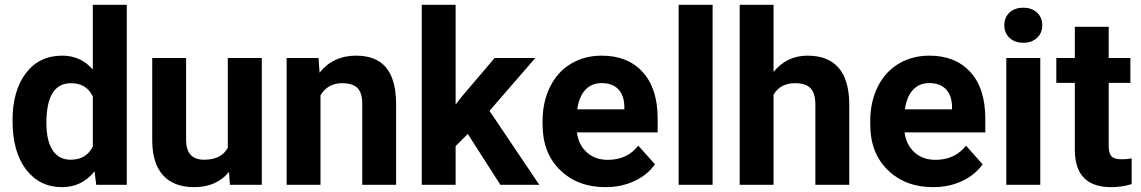

<svg xmlns="http://www.w3.org/2000/svg" viewBox="-20 -770 4754 800"><path d="M32.2 -268.1Q32.2 -391.6 87.6 -464.8Q143.1 -538.1 239.3 -538.1Q316.4 -538.1 366.7 -480.5V-750H508.3V0H380.9L374 -56.2Q321.3 9.8 238.3 9.8Q145 9.8 88.6 -63.7Q32.2 -137.2 32.2 -268.1ZM173.3 -257.8Q173.3 -183.6 199.2 -144Q225.1 -104.5 274.4 -104.5Q339.8 -104.5 366.7 -159.7V-368.2Q340.3 -423.3 275.4 -423.3Q173.3 -423.3 173.3 -257.8Z M934.1 -53.7Q881.8 9.8 789.6 9.8Q704.6 9.8 659.9 -39.1Q615.2 -87.9 614.3 -182.1V-528.3H755.4V-187Q755.4 -104.5 830.6 -104.5Q902.3 -104.5 929.2 -154.3V-528.3H1070.8V0H938Z M1307.1 -528.3 1311.5 -467.3Q1368.2 -538.1 1463.4 -538.1Q1547.4 -538.1 1588.4 -488.8Q1629.4 -439.5 1630.4 -341.3V0H1489.3V-337.9Q1489.3 -382.8 1469.7 -403.1Q1450.2 -423.3 1404.8 -423.3Q1345.2 -423.3 1315.4 -372.6V0H1174.3V-528.3Z M1929.2 -211.9 1878.4 -161.1V0H1737.3V-750H1878.4V-334.5L1905.8 -369.6L2041 -528.3H2210.4L2019.5 -308.1L2227.1 0H2064.9Z M2502.9 9.8Q2386.7 9.8 2313.7 -61.5Q2240.7 -132.8 2240.7 -251.5V-265.1Q2240.7 -344.7 2271.5 -407.5Q2302.2 -470.2 2358.6 -504.2Q2415 -538.1 2487.3 -538.1Q2595.7 -538.1 2658 -469.7Q2720.2 -401.4 2720.2 -275.9V-218.3H2383.8Q2390.6 -166.5 2425 -135.3Q2459.5 -104 2512.2 -104Q2593.8 -104 2639.6 -163.1L2709 -85.4Q2677.2 -40.5 2623 -15.4Q2568.8 9.8 2502.9 9.8ZM2486.8 -423.8Q2444.8 -423.8 2418.7 -395.5Q2392.6 -367.2 2385.3 -314.5H2581.5V-325.7Q2580.6 -372.6 2556.2 -398.2Q2531.7 -423.8 2486.8 -423.8Z M2949.2 0H2807.6V-750H2949.2Z M3203.1 -470.7Q3259.3 -538.1 3344.2 -538.1Q3516.1 -538.1 3518.6 -338.4V0H3377.4V-334.5Q3377.4 -379.9 3357.9 -401.6Q3338.4 -423.3 3293 -423.3Q3231 -423.3 3203.1 -375.5V0H3062V-750H3203.1Z M3868.2 9.8Q3752 9.8 3679 -61.5Q3606 -132.8 3606 -251.5V-265.1Q3606 -344.7 3636.7 -407.5Q3667.5 -470.2 3723.9 -504.2Q3780.3 -538.1 3852.5 -538.1Q3960.9 -538.1 4023.2 -469.7Q4085.4 -401.4 4085.4 -275.9V-218.3H3749Q3755.9 -166.5 3790.3 -135.3Q3824.7 -104 3877.4 -104Q3959 -104 4004.9 -163.1L4074.2 -85.4Q4042.5 -40.5 3988.3 -15.4Q3934.1 9.8 3868.2 9.8ZM3852.1 -423.8Q3810.1 -423.8 3783.9 -395.5Q3757.8 -367.2 3750.5 -314.5H3946.8V-325.7Q3945.8 -372.6 3921.4 -398.2Q3897 -423.8 3852.1 -423.8Z M4314.5 0H4172.9V-528.3H4314.5ZM4164.6 -665Q4164.6 -696.8 4185.8 -717.3Q4207 -737.8 4243.7 -737.8Q4279.8 -737.8 4301.3 -717.3Q4322.8 -696.8 4322.8 -665Q4322.8 -632.8 4301 -612.3Q4279.3 -591.8 4243.7 -591.8Q4208 -591.8 4186.3 -612.3Q4164.6 -632.8 4164.6 -665Z M4599.6 -658.2V-528.3H4689.9V-424.8H4599.6V-161.1Q4599.6 -131.8 4610.8 -119.1Q4622.1 -106.4 4653.8 -106.4Q4677.2 -106.4 4695.3 -109.9V-2.9Q4653.8 9.8 4609.9 9.8Q4461.4 9.8 4458.5 -140.1V-424.8H4381.3V-528.3H4458.5V-658.2Z"/></svg>

Font: Roboto-o
Style: o-Bold
Weight: 700
Designer: Google
Version: Version 2.134; 2016; ttfautohint (v1.6)